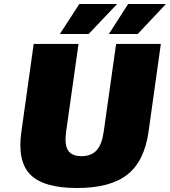

<svg xmlns="http://www.w3.org/2000/svg" viewBox="-20 -920 850 960"><path d="M86.9 -261.2 148.4 -700.2H372.6L310.5 -261.2Q301.8 -197.3 320.1 -168.2Q338.4 -139.2 387.7 -139.2Q436.5 -139.2 463.1 -168.5Q489.7 -197.8 498.5 -261.2L560.5 -700.2H784.2L722.7 -261.2Q701.7 -113.8 616.7 -46.9Q531.7 20 365.2 20Q197.8 20 131.8 -46.9Q65.9 -113.8 86.9 -261.2ZM279.3 -750 376.5 -899.9H565.4L423.3 -750ZM524.4 -750 620.6 -899.9H809.6L668.5 -750Z"/></svg>

Font: Fivo Sans Black
Style: Regular
Weight: 900
Designer: Alexander Slobzheninov
Foundry: Alexander Slobzheninov
Version: 1.0